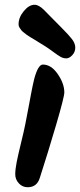

<svg xmlns="http://www.w3.org/2000/svg" viewBox="-20 -799 336 806"><path d="M58 -697Q58 -726 80 -752.5Q102 -779 125 -779Q143 -779 165 -757Q173 -749 190.5 -731Q208 -713 238 -683Q268 -653 282 -635Q296 -617 296 -599Q296 -581 283.5 -567.5Q271 -554 258.5 -554Q246 -554 235 -560Q224 -566 202.5 -582Q181 -598 167 -606.5Q153 -615 141 -622.5Q129 -630 122.5 -634Q116 -638 106.5 -643.5Q97 -649 92 -653Q87 -657 80.5 -662Q74 -667 70.5 -671Q67 -675 64 -680Q58 -688 58 -697ZM160 -528Q195 -528 222.5 -488Q250 -448 250 -411Q250 -392 215.5 -274.5Q181 -157 147 -52Q135 -13 96 -13Q74 -13 59 -29.5Q44 -46 44 -67Q44 -88 50 -118.5Q56 -149 68.5 -200Q81 -251 86.5 -279Q92 -307 99.5 -347Q107 -387 112 -413.5Q117 -440 124 -469Q140 -528 160 -528Z"/></svg>

Font: Kalam
Style: Bold
Weight: 700
Version: Version 2.001;PS 1.0;hotconv 1.0.79;makeotf.lib2.5.61930; tt